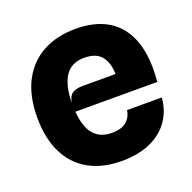

<svg xmlns="http://www.w3.org/2000/svg" viewBox="-105 -661 771 773"><g transform="rotate(-20 280.5 -274.0)"><path d="M291.5 7.5Q208.5 7.5 150 -25.5Q91.5 -58.5 60.5 -121.2Q29.5 -184 29.5 -273Q29.5 -365 62.5 -428.2Q95.5 -491.5 155.5 -524Q215.5 -556.5 296 -556.5Q374 -556.5 427.2 -527Q480.5 -497.5 508 -440Q535.5 -382.5 535.5 -298.5Q535.5 -288 534.8 -274.2Q534 -260.5 533 -243H182Q187.5 -175 215 -143.8Q242.5 -112.5 292 -112.5Q333 -112.5 354.2 -130.5Q375.5 -148.5 379.5 -178H528.5Q524 -121.5 494.2 -79.8Q464.5 -38 413 -15.2Q361.5 7.5 291.5 7.5ZM245.5 -330.5H386Q384 -383 360.8 -409Q337.5 -435 289.5 -435Q233 -435 207 -394.8Q181 -354.5 180.5 -280.5Q184.5 -309 200 -319.8Q215.5 -330.5 245.5 -330.5Z"/></g></svg>

Font: Spline Sans
Style: Regular
Weight: 400
Designer: Eben Sorkin, Mirko Velimirovic
Foundry: Sorkin Type
Version: Version 1.001